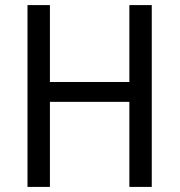

<svg xmlns="http://www.w3.org/2000/svg" viewBox="-20 -734 705 754"><path d="M576 0H488V-334H176V0H88V-714H176V-412H488V-714H576Z"/></svg>

Font: Noto Sans Gujarati SemiCondensed
Style: Regular
Weight: 400
Width: 4
Designer: Jelle Bosma - Monotype Design Team, Universal Thirst
Foundry: Monotype Imaging Inc.
Version: Version 2.106; ttfautohint (v1.8.4.7-5d5b)